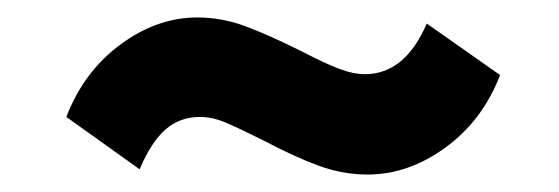

<svg xmlns="http://www.w3.org/2000/svg" viewBox="-20 -401 640 220"><path d="M553 -315Q533 -263 490.5 -232Q448 -201 401 -201Q373 -201 345.5 -211Q318 -221 282 -240Q252 -255 237.5 -261Q223 -267 209 -267Q186 -267 169.5 -252.5Q153 -238 140 -207L56 -267Q76 -319 118 -350Q160 -381 206 -381Q234 -381 261 -371Q288 -361 326 -342Q353 -328 369 -322Q385 -316 398 -316Q444 -316 469 -374Z"/></svg>

Font: Muli Black
Style: Italic
Weight: 900
Italic angle: -4.541°
Designer: Vernon Adams
Foundry: Vernon Adams
Version: Version 2.001